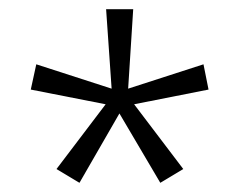

<svg xmlns="http://www.w3.org/2000/svg" viewBox="-20 -780 524 418"><path d="M270 -760 259 -587 423 -640 434 -585 272 -553 379 -412 329 -382 240 -533 153 -382 103 -412 210 -553 47 -585 59 -640 223 -587 211 -760Z"/></svg>

Font: Noto Sans Arabic SemCond Light
Style: Regular
Weight: 300
Width: 4
Designer: Monotype Design Team, Nadine Chahine, Nizar Qandah and Khaled Hosny
Foundry: Monotype Imaging Inc.
Version: Version 2.012; ttfautohint (v1.8.4.7-5d5b)